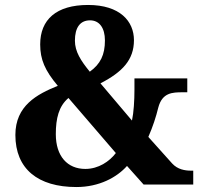

<svg xmlns="http://www.w3.org/2000/svg" viewBox="-20 -744 813 774"><path d="M288 10C380 10 451 -29 492 -75L559 0H759V-56H751C725 -56 696 -61 674 -85L578 -192C596 -233 609 -273 618 -310C634 -371 675 -372 717 -372H735V-428H522V-382C522 -339 519 -290 512 -258L385 -408C474 -454 520 -503 520 -582C520 -658 464 -724 335 -724C207 -724 142 -665 142 -565C142 -504 161 -460 213 -398C129 -364 42 -318 42 -200C42 -63 133 10 288 10ZM342 -455C306 -499 282 -536 282 -580C282 -633 303 -662 343 -662C381 -662 403 -631 403 -581C403 -523 385 -486 342 -455ZM324 -63C252 -63 205 -114 205 -203C205 -267 217 -316 256 -349L447 -127C421 -93 377 -63 324 -63Z"/></svg>

Font: Noto Serif Devanagari SemiCondensed ExtraBold
Style: Regular
Weight: 800
Width: 4
Designer: Universal Thirst, Indian Type Foundry and the Monotype Design Team
Foundry: Monotype Imaging Inc.
Version: Version 2.004